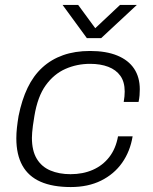

<svg xmlns="http://www.w3.org/2000/svg" viewBox="-20 -744 617 776"><path d="M266 12Q193 12 144 -9.5Q95 -31 70.5 -75Q46 -119 46 -185Q46 -206 48.5 -228.5Q51 -251 55 -275Q68 -340 91.5 -389Q115 -438 151 -471Q187 -504 235 -521Q283 -538 344 -538Q409 -538 454 -519.5Q499 -501 522 -466.5Q545 -432 545 -383Q545 -371 544 -358.5Q543 -346 540 -332H480Q482 -344 483 -354Q484 -364 484 -374Q484 -413 466.5 -437.5Q449 -462 417.5 -474Q386 -486 344 -486Q291 -486 244.5 -465.5Q198 -445 165 -399.5Q132 -354 119 -275Q115 -252 113 -236Q111 -220 110 -208.5Q109 -197 109 -187Q109 -135 128.5 -102.5Q148 -70 183.5 -55Q219 -40 265 -40Q315 -40 355 -57.5Q395 -75 421.5 -109Q448 -143 457 -193H516Q506 -132 473.5 -86Q441 -40 388.5 -14Q336 12 266 12ZM533 -724 389 -590H331L233 -724H296L376 -615H349L465 -724Z"/></svg>

Font: Archivo SemiExpanded ExtraLight
Style: Italic
Weight: 250
Width: 6
Italic angle: -10°
Designer: Hector Gatti
Foundry: Omnibus-Type
Version: Version 2.001